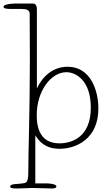

<svg xmlns="http://www.w3.org/2000/svg" viewBox="-101 -838 615 1093"><path d="M109 -782C109 -816 95 -818 83 -818H-7C-12 -818 -81 -818 -81 -799C-81 -788 -57 -787 -35 -787H23C52 -787 68 -780 68 -760C68 -720 69 -604 69 -498C69 -197 60 18 60 149C60 208 42 203 27 206C3 211 -43 206 -43 224C-43 231 -38 235 -1 235C13 235 80 232 82 232C85 232 185 235 196 235C198 235 220 235 220 223C220 208 171 206 165 206H100V-68C122 -32 158 9 238 9C332 9 459 -47 459 -220C459 -321 416 -458 284 -458C208 -458 146 -413 109 -334ZM108 -182C108 -318 188 -427 277 -427C332 -427 416 -379 416 -225C416 -56 306 -22 238 -22C131 -22 108 -105 108 -182Z"/></svg>

Font: Life Savers
Style: Regular
Weight: 400
Designer: Pablo Impallari, Rodrigo Fuenzalida, Brenda Gallo
Foundry: Pablo Impallari, Rodrigo Fuenzalida, Brenda Gallo
Version: Version 3.000